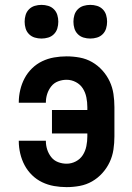

<svg xmlns="http://www.w3.org/2000/svg" viewBox="-20 -759 540 787"><path d="M253 8Q227 8 201.5 3.5Q176 -1 153 -12Q130 -23 111.5 -41Q93 -59 81 -81.5Q69 -104 63 -129.5Q57 -155 57 -180V-182H168V-181Q168 -163 173.5 -146Q179 -129 190 -115Q201 -101 218 -94.5Q235 -88 253 -88Q273 -88 291 -97.5Q309 -107 319.5 -123.5Q330 -140 334 -160Q338 -180 338 -200V-212H193V-308H338V-320Q338 -340 334 -360Q330 -380 319.5 -396.5Q309 -413 291 -422.5Q273 -432 253 -432Q235 -432 218 -425.5Q201 -419 190 -405Q179 -391 173.5 -374Q168 -357 168 -339V-338H57V-340Q57 -365 63 -390.5Q69 -416 81 -438.5Q93 -461 111.5 -479Q130 -497 153 -508Q176 -519 201.5 -523.5Q227 -528 253 -528Q280 -528 307 -523Q334 -518 357.5 -504.5Q381 -491 399.5 -470.5Q418 -450 429.5 -425.5Q441 -401 445 -374Q449 -347 449 -320V-200Q449 -173 445 -146Q441 -119 429.5 -94.5Q418 -70 399.5 -49.5Q381 -29 357.5 -15.5Q334 -2 307 3Q280 8 253 8ZM350 -601Q336 -601 322.5 -605Q309 -609 299 -619Q289 -629 285 -642.5Q281 -656 281 -670Q281 -684 285 -697.5Q289 -711 299 -721Q309 -731 322.5 -735Q336 -739 350 -739Q364 -739 377.5 -735Q391 -731 401 -721Q411 -711 415 -697.5Q419 -684 419 -670Q419 -656 415 -642.5Q411 -629 401 -619Q391 -609 377.5 -605Q364 -601 350 -601ZM150 -601Q136 -601 122.5 -605Q109 -609 99 -619Q89 -629 85 -642.5Q81 -656 81 -670Q81 -684 85 -697.5Q89 -711 99 -721Q109 -731 122.5 -735Q136 -739 150 -739Q164 -739 177.5 -735Q191 -731 201 -721Q211 -711 215 -697.5Q219 -684 219 -670Q219 -656 215 -642.5Q211 -629 201 -619Q191 -609 177.5 -605Q164 -601 150 -601Z"/></svg>

Font: Iosevka SS18
Style: Bold
Weight: 700
Monospace: yes
Designer: Belleve Invis
Foundry: Belleve Invis
Version: Version 25.1.1; ttfautohint (v1.8.4)